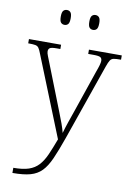

<svg xmlns="http://www.w3.org/2000/svg" viewBox="-104 -803 760 1106"><g transform="rotate(10 276.0 -249.5)"><path d="M49 210Q104 210 138.5 198.5Q173 187 196 162Q219 137 236.5 97.5Q254 58 274 4L87 -462Q78 -486 71 -496Q64 -506 51 -508.5Q38 -511 12 -511H9V-536H197V-511H176Q146 -511 136.5 -505Q127 -499 127 -485Q127 -475 133.5 -459Q140 -443 154 -407L229 -216Q240 -187 253.5 -153.5Q267 -120 278 -89.5Q289 -59 294 -37Q303 -69 314.5 -102.5Q326 -136 341 -179L423 -419Q431 -440 436 -457.5Q441 -475 441 -484Q441 -499 431.5 -505Q422 -511 391 -511H360V-536H552V-511H549Q523 -511 509.5 -508.5Q496 -506 488.5 -494.5Q481 -483 472 -457L317 -12Q290 65 268 114.5Q246 164 219.5 191Q193 218 153.5 229Q114 240 52 240H49ZM363 -652Q350 -652 342 -661Q334 -670 334 -696Q334 -721 342 -730Q350 -739 363 -739Q376 -739 384 -730Q392 -721 392 -696Q392 -670 384 -661Q376 -652 363 -652ZM196 -652Q183 -652 175 -661Q167 -670 167 -696Q167 -721 175 -730Q183 -739 196 -739Q209 -739 217 -730Q225 -721 225 -696Q225 -670 217 -661Q209 -652 196 -652Z"/></g></svg>

Font: Noto Serif Kannada ExtraLight
Style: Regular
Weight: 250
Version: Version 2.003